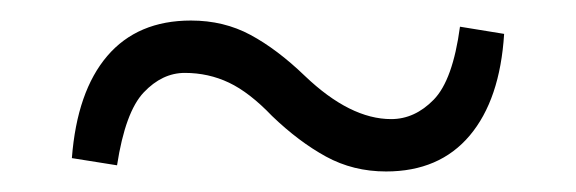

<svg xmlns="http://www.w3.org/2000/svg" viewBox="-20 -438 561 187"><path d="M277 -364Q321 -322 361 -322Q384 -322 402.5 -341Q421 -360 428 -412L471 -405Q467 -341 437.5 -306Q408 -271 356 -271Q324 -271 297.5 -285.5Q271 -300 245 -325Q223 -348 203 -357.5Q183 -367 160 -367Q138 -367 120 -348Q102 -329 94 -277L50 -284Q55 -349 84.5 -383.5Q114 -418 166 -418Q198 -418 224 -404Q250 -390 277 -364Z"/></svg>

Font: Source Serif 4 Subhead
Style: Regular
Weight: 400
Designer: Frank Grießhammer
Foundry: Adobe Systems Incorporated
Version: Version 4.004;hotconv 1.0.117;makeotfexe 2.5.65602